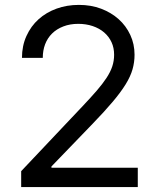

<svg xmlns="http://www.w3.org/2000/svg" viewBox="-20 -757 644 777"><path d="M537.6 0H65.7V-64.3L315 -328.1Q347.3 -362.2 371.3 -389.9Q395.2 -417.6 411 -441.6Q426.8 -465.6 434.3 -488.1Q441.8 -510.7 441.8 -535.5Q441.8 -563.6 431.3 -586.3Q420.8 -609 401.5 -625.7Q382.1 -642.4 355.1 -651.5Q328.1 -660.5 296.5 -660.5Q263.1 -660.5 236.2 -650Q209.2 -639.6 190.7 -621.3Q172.2 -603 162.6 -577.9Q153.1 -552.9 153.1 -522.7H68.9Q68.9 -571.4 87 -611.3Q105.1 -651.3 136.2 -679.2Q167.3 -707 209 -722.1Q250.7 -737.2 299.4 -737.2Q348.4 -737.2 389.2 -721.8Q430 -706.3 460 -679.5Q490.1 -652.7 507.3 -615.6Q524.5 -578.5 524.5 -535.5Q524.5 -505 516.3 -476.4Q508.2 -447.8 488.5 -415.8Q468.8 -383.9 436.6 -345.7Q404.5 -307.5 355.8 -257.1L188.6 -83.8H188.2V-78.1H537.6Z"/></svg>

Font: Linik Sans
Style: Regular
Weight: 400
Designer: Rasmus Andersson (font), Marc Monis (original base), Kil Hyung-jin (Pretendard portions), Cristiano Sobral (main changes
Foundry: rsms
Version: Version 3.018;May 31, 2022;FontCreator 14.0.0.2814 64-bit; t